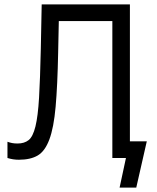

<svg xmlns="http://www.w3.org/2000/svg" viewBox="-20 -720 717 875"><path d="M66 8Q119 8 152 -11.5Q185 -31 205 -84.5Q225 -138 233.5 -233.5Q242 -329 245 -480L248 -624H492V0H572V-700H170L166 -499Q163 -360 158 -275Q153 -190 141.5 -143.5Q130 -97 110.5 -81.5Q91 -66 60 -66Q46 -66 35.5 -68Q25 -70 14 -74V0Q27 4 39.5 6Q52 8 66 8ZM525 135H601L649 -76H571L572 0H554Z"/></svg>

Font: Fixel Variable
Style: Regular
Weight: 100
Width: 3
Designer: AlfaBravo + MacPaw
Foundry: Kyrylo Tkachov, Marchela Mozhyna, Serhii Makarenko, Maria Weinstein, Zakhar Kryvoshyya
Version: Version 1.211